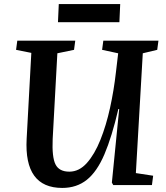

<svg xmlns="http://www.w3.org/2000/svg" viewBox="-20 -910 818 944"><path d="M648 -59 733 -46 727 0H537L530 -12L566 -374H562Q530 -237 493.5 -151.5Q457 -66 407 -26Q357 14 286 14Q98 14 111 -227L134 -650L59 -665L65 -710H350L344 -665L262 -648L239 -227Q235 -137 253 -101.5Q271 -66 321 -66Q369 -66 407 -108.5Q445 -151 473.5 -222Q502 -293 521 -379.5Q540 -466 550 -555L561 -648L482 -665L488 -710H759L753 -665L682 -648ZM269 -890H571L567 -801H265Z"/></svg>

Font: Literata 36pt SemiBold
Style: Italic
Weight: 600
Italic angle: -2°
Designer: Latin by Veronika Burian and Jose Scaglione. Greek by Irene Vlachou. Cyrillic by Vera Evstafieva
Foundry: TypeTogether
Version: Version 3.002